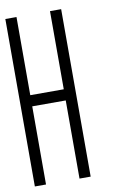

<svg xmlns="http://www.w3.org/2000/svg" viewBox="-84 -779 510 827"><g transform="rotate(-10 171.0 -366.0)"><path d="M195.3 -341.8V0H244.1V-732.4H195.3V-390.6H48.8V-732.4H0V0H48.8V-341.8Z"/></g></svg>

Font: Daray
Style: Regular
Weight: 400
Designer: Maxim Raikov
Foundry: Maxim Raikov
Version: Version 1.00 May 24, 2021, initial release